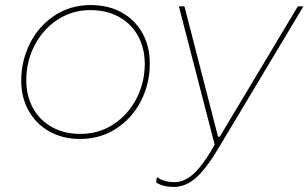

<svg xmlns="http://www.w3.org/2000/svg" viewBox="-20 -545 1221 760"><path d="M64 -226Q64 -304 98.5 -373Q133 -442 196 -483.5Q259 -525 339 -525Q409 -525 462 -495.5Q515 -466 544 -413.5Q573 -361 573 -294Q573 -214 538 -145.5Q503 -77 440 -36Q377 5 297 5Q228 5 175.5 -24.5Q123 -54 93.5 -106.5Q64 -159 64 -226ZM553 -292Q553 -354 526.5 -402.5Q500 -451 451 -478Q402 -505 338 -505Q265 -505 207 -466.5Q149 -428 116.5 -364.5Q84 -301 84 -228Q84 -166 110.5 -117.5Q137 -69 185.5 -42Q234 -15 298 -15Q372 -15 430 -53.5Q488 -92 520.5 -155.5Q553 -219 553 -292ZM598 177 601 156Q629 176 671 176Q712 176 750.5 139Q789 102 836 17L834 44L688 -520H710L843 -4H850L1159 -520H1181L847 38Q796 124 755 159.5Q714 195 668 195Q647 195 629 190.5Q611 186 598 177Z"/></svg>

Font: Fixel Italic Variable Display Thin
Style: Italic
Weight: 100
Italic angle: -10°
Designer: AlfaBravo + MacPaw
Foundry: Kyrylo Tkachov, Marchela Mozhyna, Serhii Makarenko, Maria Weinstein, Zakhar Kryvoshyya
Version: Version 1.210;Glyphs 3.2 (3217)